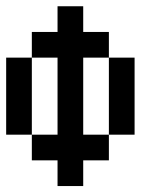

<svg xmlns="http://www.w3.org/2000/svg" viewBox="-20 -687 540 623"><path d="M0 -250V-500H83.3V-250ZM83.3 -166.7V-250H166.7V-500H83.3V-583.3H166.7V-666.7H250V-583.3H333.3V-500H250V-250H333.3V-166.7H250V-83.3H166.7V-166.7ZM333.3 -250V-500H416.7V-250Z"/></svg>

Font: Galmuri11 Condensed
Style: Regular
Weight: 400
Width: 3
Designer: Lee Minseo (quiple)
Version: Version 2.399;hotconv 1.1.1;makeotfexe 2.6.0 DEVELOPMENT